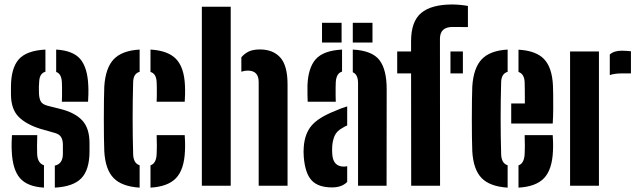

<svg xmlns="http://www.w3.org/2000/svg" viewBox="-20 -830 2858 858"><path d="M225 8.5V-90Q260.5 -97.5 261 -141.5Q261 -154.5 261 -158.8Q261 -163 261 -167Q261 -171 261 -183Q261 -204 253.2 -217Q245.5 -230 226.5 -235.5L161.5 -254Q98 -273.5 63.8 -307.5Q29.5 -341.5 29 -407.5Q29 -417 29 -425.5Q29 -434 29 -443Q29.5 -526 64 -565Q98.5 -604 183 -608.5V-509.5Q156 -502 155 -463Q154 -450 153.8 -443.2Q153.5 -436.5 154 -418.5Q154 -395 160.8 -379.5Q167.5 -364 192.5 -357.5L250 -343Q314.5 -327 347.2 -292.2Q380 -257.5 380 -190Q380 -181 380 -170.8Q380 -160.5 380 -151.5Q379.5 -71 343.5 -33.5Q307.5 4 225 8.5ZM256.5 -375.5Q257 -386.5 257.2 -404Q257.5 -421.5 257.2 -438Q257 -454.5 256.5 -463Q254.5 -500.5 231 -508.5V-608.5Q306.5 -604 338.8 -566Q371 -528 374.5 -448.5Q375.5 -431.5 375 -408.5Q374.5 -385.5 373.5 -375.5ZM32.5 -154.5Q31.5 -172 32 -194.2Q32.5 -216.5 33.5 -226H146.5Q145.5 -199 145.5 -177Q145.5 -155 146 -141.5Q148 -100.5 176.5 -91.5V8.5Q101.5 4 68.8 -34.5Q36 -73 32.5 -154.5Z M446 -154.5Q445 -177.5 444.5 -215.8Q444 -254 444 -297.5Q444 -341 444.5 -380Q445 -419 446 -443.5Q451.5 -526.5 488.2 -565.2Q525 -604 604 -608.5V-509Q576 -501.5 575 -463Q570.5 -301 575 -141.5Q576 -100 604 -91.5V8.5Q524 3.5 487.2 -34.8Q450.5 -73 446 -154.5ZM680 -375.5Q680.5 -386.5 680.8 -404Q681 -421.5 680.8 -438Q680.5 -454.5 680 -463Q678.5 -501 652.5 -508.5V-608.5Q731 -604 767 -566.2Q803 -528.5 806.5 -448.5Q807.5 -431.5 807 -408.5Q806.5 -385.5 805.5 -375.5ZM652.5 8.5V-91Q678.5 -100 680 -141.5Q681 -155 681 -177Q681 -199 680 -226H805.5Q806.5 -216.5 807 -194.2Q807.5 -172 806.5 -154.5Q803 -72.5 766.8 -34.2Q730.5 4 652.5 8.5Z M882 0V-800H1011V0ZM1136 0V-463.5Q1136 -514.5 1087 -514.5Q1072.5 -514.5 1058.5 -509.5V-574Q1073 -591 1092 -600Q1111 -609 1141.5 -609Q1200 -609 1232.5 -573Q1265 -537 1265 -453V0Z M1355 -375.5Q1354.5 -384.5 1354 -408Q1353.5 -431.5 1354 -448.5Q1357 -527 1391 -565.5Q1425 -604 1508.5 -608.5V-510Q1483 -502.5 1480.5 -463Q1480 -454.5 1479.8 -437.8Q1479.5 -421 1479.8 -403.5Q1480 -386 1480.5 -375.5ZM1580 0V-458.5Q1580 -497.5 1556.5 -507V-608.5Q1643 -604 1675.8 -561.2Q1708.5 -518.5 1708 -428.5L1707.5 0ZM1337.5 -128.5Q1335.5 -152.5 1337.5 -174.5Q1342 -233.5 1373 -269.5Q1404 -305.5 1479 -335Q1492 -341 1505.2 -345.8Q1518.5 -350.5 1531.5 -354.5V-269.5Q1526.5 -267.5 1521.5 -264.8Q1516.5 -262 1511.5 -259Q1484.5 -244.5 1475.2 -222.8Q1466 -201 1464.5 -174.5Q1463.5 -155.5 1465 -138.5Q1469.5 -85.5 1517 -85.5Q1524 -85.5 1531.5 -87.5V-17Q1507.5 7.5 1464 7.5Q1402 7.5 1372.8 -23.8Q1343.5 -55 1337.5 -128.5ZM1556.5 -640V-728H1644.5V-640ZM1419 -640V-728H1506.5V-640Z M1755 -502V-600H1817V-646.5Q1817 -734 1862.2 -772Q1907.5 -810 2001.5 -810Q2017.5 -810 2036 -808.2Q2054.5 -806.5 2071 -803.5V-709Q2035.5 -709.5 2002 -709.5Q1946 -709.5 1946 -656.5L1946.5 0H1817.5L1817 -502ZM1993 -502V-600H2048.5V-502Z M2090.5 -154.5Q2089.5 -177.5 2089 -215.8Q2088.5 -254 2088.5 -297.5Q2088.5 -341 2089 -380Q2089.5 -419 2090.5 -443.5Q2096 -526.5 2132.8 -565.2Q2169.5 -604 2248.5 -608.5V-509Q2220.5 -501 2219.5 -463Q2215 -301 2219.5 -141.5Q2220.5 -100 2248.5 -91.5V8.5Q2168.5 3.5 2131.8 -34.8Q2095 -73 2090.5 -154.5ZM2264.5 -278V-367.5H2325.5Q2325.5 -401 2325.2 -427.8Q2325 -454.5 2324.5 -463Q2323 -499.5 2297 -508.5V-608Q2375.5 -603.5 2411.2 -566Q2447 -528.5 2451 -448.5Q2451.5 -436.5 2452 -408.2Q2452.5 -380 2452.2 -345Q2452 -310 2450 -278ZM2297 8.5V-91Q2322.5 -99.5 2324.5 -141.5Q2326.5 -171 2324.5 -226H2450Q2451 -216.5 2451.5 -194.2Q2452 -172 2451 -154.5Q2447.5 -72.5 2411.5 -34.2Q2375.5 4 2297 8.5Z M2705 -494.5V-586.5Q2724 -603.5 2759 -603.5Q2771 -603.5 2782.2 -602.5Q2793.5 -601.5 2799.5 -601V-502H2761Q2726.5 -502 2705 -494.5ZM2527.5 0V-600H2656.5V0Z"/></svg>

Font: Big Shoulders Stencil Display ExtraBold
Style: Regular
Weight: 800
Designer: Patric King
Foundry: XO Type Co
Version: Version 1.000